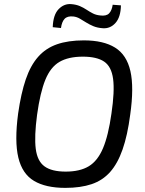

<svg xmlns="http://www.w3.org/2000/svg" viewBox="-20 -899 706 932"><path d="M387 -703Q482 -703 538.5 -668Q595 -633 613 -554Q631 -475 612 -342Q599 -242 575 -173.5Q551 -105 514.5 -64Q478 -23 424.5 -5Q371 13 297 13Q202 13 145 -21Q88 -55 69 -134Q50 -213 68 -348Q82 -446 105 -513.5Q128 -581 165 -623Q202 -665 256.5 -684Q311 -703 387 -703ZM382 -624Q312 -624 268.5 -598.5Q225 -573 200 -511.5Q175 -450 160 -342Q146 -237 153.5 -177Q161 -117 196 -91.5Q231 -66 299 -66Q368 -66 411 -92Q454 -118 480 -179.5Q506 -241 521 -348Q537 -456 529 -516Q521 -576 485.5 -600Q450 -624 382 -624ZM326 -879Q350 -877 367.5 -869.5Q385 -862 400 -852Q415 -842 430.5 -834Q446 -826 466 -824Q496 -820 509.5 -834Q523 -848 527 -876L567 -873Q566 -816 540.5 -787.5Q515 -759 478 -762Q452 -764 433 -772Q414 -780 398 -790Q382 -800 367.5 -808.5Q353 -817 336 -819Q307 -822 293.5 -807.5Q280 -793 276 -763L236 -767Q238 -827 264.5 -854.5Q291 -882 326 -879Z"/></svg>

Font: Exo 2
Style: Italic
Weight: 400
Italic angle: -8°
Designer: Natanael Gama
Foundry: Natanael Gama
Version: Version 2.010